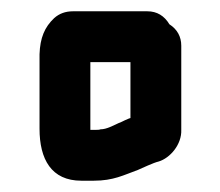

<svg xmlns="http://www.w3.org/2000/svg" viewBox="-20 -690 390 340"><path d="M124 -370H146C181 -370 199 -380 224 -389C231 -392 252 -402 261 -404C281 -410 302 -434 301 -460V-609C301 -625 294 -638 280 -647C271 -662 258 -670 241 -670H109C96 -670 85 -666 76 -658C59 -642 51 -623 50 -594V-462C50 -408 71 -370 124 -370ZM211 -580V-481L208 -480C196 -475 196 -474 190 -472C181 -468 169 -461 158 -461C156 -460 152 -460 146 -460H140V-580Z"/></svg>

Font: Electronic
Style: Blk
Weight: 900
Version: Version 1.011